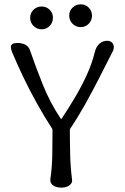

<svg xmlns="http://www.w3.org/2000/svg" viewBox="-20 -865 575 885"><path d="M263 0Q248 0 236 -4.5Q224 -9 217.5 -17.5Q211 -26 212 -38Q220 -92 221 -151Q222 -210 222 -265Q222 -270 219 -274Q185 -326 151.5 -386Q118 -446 88.5 -507.5Q59 -569 36 -624Q30 -639 30 -648.5Q30 -658 38 -662.5Q46 -667 61 -667Q81 -667 96.5 -659Q112 -651 118 -634Q144 -558 177.5 -474.5Q211 -391 260 -318Q262 -314 264 -318Q296 -366 326 -416.5Q356 -467 380 -519.5Q404 -572 417 -625Q423 -650 438.5 -663.5Q454 -677 473 -677Q487 -677 495 -670Q503 -663 504.5 -651Q506 -639 498 -625Q470 -570 438.5 -508Q407 -446 373.5 -386Q340 -326 305 -274Q302 -270 302 -265Q302 -210 303.5 -151Q305 -92 312 -38Q314 -26 307 -17.5Q300 -9 288.5 -4.5Q277 0 263 0ZM172 -730Q150 -730 134.5 -745.5Q119 -761 119 -783Q119 -805 134.5 -820Q150 -835 172 -835Q194 -835 209 -820Q224 -805 224 -783Q224 -761 209 -745.5Q194 -730 172 -730ZM352 -740Q330 -740 314.5 -755.5Q299 -771 299 -793Q299 -815 314.5 -830Q330 -845 352 -845Q374 -845 389 -830Q404 -815 404 -793Q404 -771 389 -755.5Q374 -740 352 -740Z"/></svg>

Font: Winky Sans Light
Style: Regular
Weight: 300
Designer: Simon Atzbach
Foundry: typofactur
Version: Version 1.205